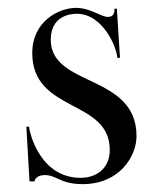

<svg xmlns="http://www.w3.org/2000/svg" viewBox="-20 -454 411 488"><path d="M184 0ZM259 -73C259 -203 62 -167 62 -319C62 -401 131 -434 173 -434C210 -434 237 -411 254 -411C270 -411 271 -423 271 -432H277L285 -307H278C278 -330 243 -419 175 -419C161 -419 109 -415 109 -353C109 -232 327 -267 327 -108C327 -57 284 14 190 14C133 14 124 -9 94 -9C78 -9 68 -1 68 7H55L47 -132H54C55 -116 82 -2 185 -2C224 -2 259 -25 259 -73Z"/></svg>

Font: Open Baskerville 0.0.53
Style: Normal
Weight: 400
Designer: Isaac Moore, James Puckett, Rob Mientjes
Foundry: The Open Baskerville Project
Version: 0.0.53 (g939f078)